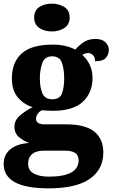

<svg xmlns="http://www.w3.org/2000/svg" viewBox="-27 -794 616 1050"><path d="M238 236Q-7 236 -7 102Q-7 52 30 22Q67 -8 132 -12Q103 -23 77.5 -43.5Q52 -64 52 -101Q52 -135 79.5 -160Q107 -185 151 -208Q103 -223 70.5 -261.5Q38 -300 38 -365Q38 -454 92 -502Q146 -550 261 -550Q299 -550 329 -543Q359 -536 385 -523Q410 -551 435 -566Q460 -581 496 -581Q531 -581 549.5 -563Q568 -545 568 -521Q568 -496 552 -477.5Q536 -459 493 -459Q493 -483 480.5 -493.5Q468 -504 456 -504Q447 -504 438 -501Q429 -498 423 -494Q447 -473 463 -441Q479 -409 479 -368Q479 -288 426.5 -238Q374 -188 261 -188Q250 -188 231 -189Q212 -190 203 -191Q191 -187 180.5 -173.5Q170 -160 170 -144Q170 -128 183 -121Q196 -114 215 -114H335Q439 -114 488.5 -74.5Q538 -35 538 40Q538 132 464 184Q390 236 238 236ZM259 -251Q300 -251 312 -283.5Q324 -316 324 -365Q324 -416 311.5 -451Q299 -486 258 -486Q218 -486 204.5 -450Q191 -414 191 -364Q191 -316 205 -283.5Q219 -251 259 -251ZM240 172Q403 172 403 82Q403 30 330 30H207Q190 30 171.5 36Q153 42 140 57.5Q127 73 127 102Q127 139 158.5 155.5Q190 172 240 172ZM257 -622Q216 -622 188 -641Q160 -660 160 -698Q160 -737 188 -755.5Q216 -774 257 -774Q296 -774 325 -755.5Q354 -737 354 -698Q354 -660 325 -641Q296 -622 257 -622Z"/></svg>

Font: Noto Serif Tamil ExtraBold
Style: Regular
Weight: 800
Designer: Indian Type Foundry, Tom Grace, and the Monotype Design Team
Foundry: Monotype Imaging Inc.
Version: Version 2.004; ttfautohint (v1.8.4.7-5d5b)